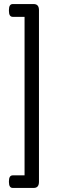

<svg xmlns="http://www.w3.org/2000/svg" viewBox="-20 -788 279 946"><path d="M43 138Q24 138 24 109V105Q24 76 43 76H101V-705H43Q24 -705 24 -734V-739Q24 -768 43 -768H146Q172 -768 172 -738V108Q172 138 146 138Z"/></svg>

Font: Asap Condensed VF Beta
Style: Regular
Weight: 400
Designer: Pablo Cosgaya
Foundry: Omnibus-Type
Version: Version 1.008